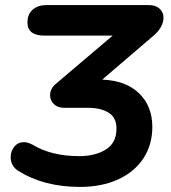

<svg xmlns="http://www.w3.org/2000/svg" viewBox="-20 -725 673 755"><path d="M52 -53Q22 -72 22 -107Q22 -131 36.5 -148.5Q51 -166 74 -166Q89 -166 108 -156Q182 -111 292 -111Q354 -111 396 -137Q438 -163 438 -219Q438 -263 407 -282Q376 -301 327 -301H233Q207 -301 192 -315.5Q177 -330 177 -350Q177 -376 198 -394L423 -585H154Q88 -585 88 -637Q88 -669 108.5 -687Q129 -705 162 -705H566Q592 -705 607.5 -691Q623 -677 623 -655Q623 -638 613 -619.5Q603 -601 584 -585L382 -412Q476 -408 527.5 -357.5Q579 -307 579 -226Q579 -156 544 -102.5Q509 -49 444.5 -19.5Q380 10 295 10Q152 10 52 -53Z"/></svg>

Font: SN Pro Bold
Style: Bold Italic
Weight: 700
Italic angle: -9°
Designer: Tobias Whetton
Foundry: Supernotes
Version: Version 1.003